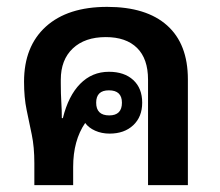

<svg xmlns="http://www.w3.org/2000/svg" viewBox="-20 -539 640 559"><path d="M80 0V-64Q80 -111 72.5 -147Q65 -183 57.5 -219Q50 -255 50 -301Q50 -404 113.5 -461.5Q177 -519 292 -519Q406 -519 466.5 -465Q527 -411 527 -308V0H411V-307Q411 -368 379 -399.5Q347 -431 288 -431Q227 -431 192 -398Q157 -365 157 -307V-296Q157 -266 158.5 -242Q160 -218 160 -195H163Q179 -260 213.5 -295Q248 -330 297 -330Q342 -330 368 -306Q394 -282 394 -240Q394 -199 368 -174.5Q342 -150 299 -150Q276 -150 257 -158.5Q238 -167 228 -181Q193 -130 193 -53V0ZM298 -203Q335 -203 335 -240Q335 -276 297 -276Q260 -276 260 -240Q260 -203 298 -203Z"/></svg>

Font: Noto Sans Thai Looped UI Medium
Style: Regular
Weight: 500
Designer: Cadson Demak Team
Foundry: Cadson Demak Co., Ltd.
Version: Version 1.000; ttfautohint (v1.8.4.7-5d5b)